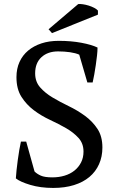

<svg xmlns="http://www.w3.org/2000/svg" viewBox="-20 -913 576 945"><path d="M58 0ZM150 -69Q162 -57 181 -48.5Q200 -40 238 -40Q270 -40 298 -48.5Q326 -57 346.5 -73.5Q367 -90 379 -113.5Q391 -137 391 -167Q391 -207 366.5 -234Q342 -261 305.5 -282Q269 -303 226 -323Q183 -343 146.5 -370.5Q110 -398 85.5 -436.5Q61 -475 61 -533Q61 -575 76 -608Q91 -641 118.5 -664Q146 -687 184 -699.5Q222 -712 269 -712Q330 -712 380.5 -702.5Q431 -693 460 -679Q460 -662 457.5 -639.5Q455 -617 451.5 -593Q448 -569 444 -546.5Q440 -524 436 -507H410L370 -644Q352 -652 324.5 -656Q297 -660 266 -660Q215 -660 184 -631.5Q153 -603 153 -552Q153 -511 177.5 -483Q202 -455 239 -433Q276 -411 318.5 -390.5Q361 -370 398 -343Q435 -316 459.5 -279Q484 -242 484 -187Q484 -142 467.5 -105Q451 -68 420 -42Q389 -16 344 -2Q299 12 242 12Q179 12 129 -3Q79 -18 58 -35Q59 -52 61.5 -76Q64 -100 67.5 -125.5Q71 -151 75 -175Q79 -199 83 -216H109ZM365 -893Q374 -894 388 -892Q402 -890 416.5 -885.5Q431 -881 443.5 -874.5Q456 -868 462 -861V-841L236 -750L219 -769Z"/></svg>

Font: PT Serif
Style: Regular
Weight: 400
Designer: A.Korolkova, O.Umpeleva, V.Yefimov
Foundry: ParaType Ltd
Version: Version 1.000W OFL; ttfautohint (v1.6)